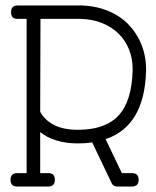

<svg xmlns="http://www.w3.org/2000/svg" viewBox="-20 -685 573 704"><path d="M43.5 -1H102.5H156.7C173 -1 181.2 -9.3 181.2 -25.9C181.2 -42.2 173 -50.3 156.7 -50.3H127.4V-200.7C143.1 -187.7 162.7 -177.5 186.3 -170.2C209.9 -162.8 236 -159.2 264.6 -159.2C273.1 -159.2 281.8 -159.4 290.8 -159.9C299.7 -160.4 308.8 -161.5 317.9 -163.1L387.7 -17.1C391.6 -6.3 399.4 -1 411.1 -1H463.4C480 -1 488.3 -9.3 488.3 -25.9C488.3 -42.2 480 -50.3 463.4 -50.3H426.8L367.2 -174.8C462.6 -206.7 512 -290.4 515.6 -425.8V-432.1C515.6 -450 513.6 -468.1 509.5 -486.3C505.5 -504.6 499.2 -522.1 490.7 -539.1C482.3 -556 471.6 -571.9 458.7 -586.9C445.9 -601.9 430.7 -615 413.1 -626.2C395.5 -637.5 375.5 -646.5 353 -653.3C330.6 -660.2 305.7 -664.1 278.3 -665H44.9C28.6 -665 20.5 -656.7 20.5 -640.1C20.5 -623.9 28.6 -615.7 44.9 -615.7H77.6V-50.3H43.5C26.9 -50.3 18.6 -42.2 18.6 -25.9C18.6 -9.3 26.9 -1 43.5 -1ZM270 -615.7H277.3C306.3 -614.7 332.4 -609.5 355.7 -599.9C379 -590.3 398.8 -577.3 415.3 -561C431.7 -544.8 444.3 -525.6 453.1 -503.7C461.9 -481.7 466.3 -457.8 466.3 -432.1V-426.8C464.4 -351.9 447.2 -296.9 414.8 -261.7C382.4 -226.6 332.5 -209 265.1 -209C231.6 -209 203.3 -214.6 180.2 -225.8C157.1 -237.1 139.5 -253.4 127.4 -274.9L128.4 -615.7Z"/></svg>

Font: Nathan
Style: Regular
Weight: 400
Designer: Peter Wiegel
Foundry: Peter Wiegel
Version: Version 1.001 2009